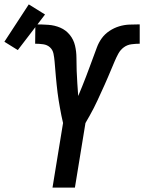

<svg xmlns="http://www.w3.org/2000/svg" viewBox="-96 -854 656 874"><path d="M143 0 191 -294Q187 -311 183.5 -328Q180 -345 177 -362.5Q174 -380 171 -397.5Q168 -415 166 -432.5Q164 -450 162 -467.5Q160 -485 158.5 -503Q157 -521 155.5 -538.5Q154 -556 152.5 -574Q151 -592 147.5 -609.5Q144 -627 131.5 -638.5Q119 -650 100.5 -652.5Q82 -655 64 -655L65 -743Q95 -743 124 -741Q153 -739 178.5 -728Q204 -717 221.5 -695.5Q239 -674 245.5 -646.5Q252 -619 252 -590Q252 -561 253 -532Q254 -503 256 -474.5Q258 -446 260 -417Q269 -438 278 -460.5Q287 -483 295.5 -505Q304 -527 312 -549Q320 -571 328.5 -593.5Q337 -616 345 -638Q353 -660 367 -679.5Q381 -699 402 -713Q423 -727 446 -734Q469 -741 492 -742Q515 -743 538 -743H540V-655Q522 -655 502.5 -652.5Q483 -650 467.5 -638.5Q452 -627 442.5 -609.5Q433 -592 425.5 -574Q418 -556 410.5 -538.5Q403 -521 395.5 -503Q388 -485 380 -467.5Q372 -450 364 -432.5Q356 -415 348 -397.5Q340 -380 331 -362.5Q322 -345 312.5 -328Q303 -311 293 -294L245 0ZM-15 -626 -76 -664 35 -834 109 -788Z"/></svg>

Font: Iosevka SS18 Semibold
Style: Italic
Weight: 600
Italic angle: -9°
Monospace: yes
Designer: Belleve Invis
Foundry: Belleve Invis
Version: Version 25.1.1; ttfautohint (v1.8.4)